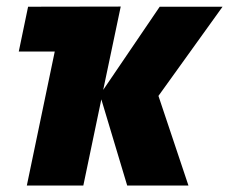

<svg xmlns="http://www.w3.org/2000/svg" viewBox="-20 -574 708 594"><path d="M63 0 149.4 -414.6H38.1L66.9 -553.2L353.5 -553.7L299.3 -295.9L474.1 -553.2H668.5L470.2 -277.3L563 0H373.5L293.5 -266.6L237.8 0Z"/></svg>

Font: Open Sans SemiCondensed ExtraBold
Style: Italic
Weight: 800
Width: 4
Italic angle: -12°
Designer: Monotype Design Team
Foundry: Monotype Imaging Inc.
Version: Version 3.003